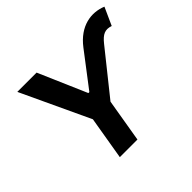

<svg xmlns="http://www.w3.org/2000/svg" viewBox="-164 -957 1177 1177"><g transform="rotate(-45 424.5 -368.0)"><path d="M101.6 -727.3 310.4 -280.9 263.1 0H415.8L463.1 -280.9L686.4 -560C723.7 -606.5 751.4 -618.6 796.5 -603.7L848.7 -719.1C764.6 -753.6 661.2 -739 580.6 -633.5L413 -414.1H404.5L268.8 -727.3Z"/></g></svg>

Font: Margiela Sans
Style: Bold Italic
Weight: 700
Italic angle: -9.39999°
Designer: Stefan Endress, Andreas Faust
Version: Version 1.100;FEAKit 1.0